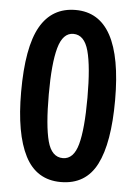

<svg xmlns="http://www.w3.org/2000/svg" viewBox="-53 -765 579 816"><g transform="rotate(5 236.5 -357.0)"><path d="M237 10Q133 10 84.5 -84.5Q36 -179 36 -357Q36 -548 86 -636Q136 -724 237 -724Q437 -724 437 -357Q437 -174 390 -82Q343 10 237 10ZM237 -92Q283 -92 301 -157.5Q319 -223 319 -357Q319 -490 301 -556Q283 -622 236 -622Q191 -622 172.5 -555.5Q154 -489 154 -357Q154 -223 171.5 -157.5Q189 -92 237 -92Z"/></g></svg>

Font: Noto Sans Devanagari Condensed SemiBold
Style: Regular
Weight: 600
Width: 3
Designer: Jelle Bosma - Monotype Design Team
Foundry: Monotype Imaging Inc.
Version: Version 2.004; ttfautohint (v1.8.4.7-5d5b)